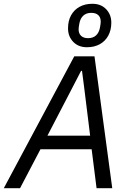

<svg xmlns="http://www.w3.org/2000/svg" viewBox="-47 -996 690 1016"><path d="M547 0H464L438 -206H167L59 0H-27L346 -698H453ZM430 -278 398 -536 387 -621H382L337 -534L204 -278ZM413 -746Q368 -746 340.5 -774.5Q313 -803 313 -846Q313 -886 329 -915Q345 -944 374 -960Q403 -976 442 -976Q487 -976 514.5 -947.5Q542 -919 542 -876Q542 -837 526 -807.5Q510 -778 481 -762Q452 -746 413 -746ZM419 -794Q445 -794 461 -808.5Q477 -823 482 -850Q484 -861 485 -868.5Q486 -876 486 -881Q486 -904 473 -916Q460 -928 436 -928Q410 -928 394 -913.5Q378 -899 373 -872Q371 -862 370 -854Q369 -846 369 -841Q369 -819 382 -806.5Q395 -794 419 -794Z"/></svg>

Font: IBM Plex Sans Var
Style: Italic
Weight: 400
Italic angle: -11.31°
Designer: Mike Abbink, Paul van der Laan, Pieter van Rosmalen
Foundry: Bold Monday
Version: Version 1.001